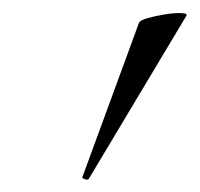

<svg xmlns="http://www.w3.org/2000/svg" viewBox="-20 -752 312 300"><path d="M119 -473Q118 -470 112.5 -472Q107 -474 109 -476L197 -716Q198 -720 210 -723.5Q222 -727 237.5 -729.5Q253 -732 263.5 -731.5Q274 -731 271 -727Z"/></svg>

Font: Cormorant Light Medium
Style: Italic
Weight: 500
Italic angle: -10°
Version: Version 4.000